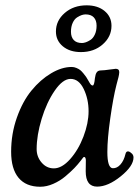

<svg xmlns="http://www.w3.org/2000/svg" viewBox="-20 -692 523 724"><path d="M306.6 -671.9Q348.6 -671.9 374.5 -650.4Q400.4 -628.9 400.4 -594.7Q400.4 -553.7 367.4 -524.7Q334.5 -495.6 285.2 -495.6Q243.2 -495.6 217 -517.3Q190.9 -539.1 190.9 -573.2Q190.9 -614.3 224.1 -643.1Q257.3 -671.9 306.6 -671.9ZM247.6 -572.3Q247.6 -552.2 258.1 -541Q268.6 -529.8 289.1 -529.8Q295.4 -529.8 303.5 -532.5Q311.5 -535.2 321.3 -541.5Q331.1 -547.9 337.6 -561.8Q344.2 -575.7 344.2 -595.2Q344.2 -615.2 333.7 -626.5Q323.2 -637.7 302.7 -637.7Q296.4 -637.7 288.6 -635.3Q280.8 -632.8 270.8 -626.5Q260.7 -620.1 254.2 -606Q247.6 -591.8 247.6 -572.3ZM483.4 -98.1Q483.4 -65.9 435.3 -27.1Q387.2 11.7 346.2 11.7Q303.2 11.7 303.2 -45.9Q303.2 -53.7 303.5 -69.3Q303.7 -85 303.7 -88.9Q302.7 -100.1 297.4 -100.1Q295.4 -100.1 293.7 -98.1Q292 -96.2 289.3 -92.5Q286.6 -88.9 284.7 -86.4Q273.9 -72.3 260.5 -58.3Q247.1 -44.4 226.6 -27.1Q206.1 -9.8 180.9 1.2Q155.8 12.2 131.8 12.2Q78.1 12.2 50 -21.5Q22 -55.2 22 -119.6Q22 -187.5 43.7 -248.8Q65.4 -310.1 98.9 -350.8Q132.3 -391.6 172.6 -415.5Q212.9 -439.5 250.5 -439.5Q259.3 -439.5 268.1 -435.8Q276.9 -432.1 282.5 -427.7Q288.1 -423.3 294.9 -414.8Q301.8 -406.2 304.7 -402.1Q307.6 -397.9 312.7 -388.7Q317.9 -379.4 318.4 -378.9Q323.7 -369.6 329.6 -369.6Q335.4 -369.6 337.9 -397Q339.8 -412.1 344.5 -418.9Q349.1 -425.8 358.4 -426.3Q374.5 -426.8 393.3 -429.7Q412.1 -432.6 416.5 -432.6Q429.7 -432.6 429.7 -419.9Q429.7 -415.5 428.7 -410.4Q427.7 -405.3 426.8 -401.1Q425.8 -397 423.3 -387.9Q420.9 -378.9 418.9 -371.1Q406.7 -323.2 395.8 -245.8Q384.8 -168.5 384.8 -119.1Q384.8 -58.6 405.3 -57.6Q421.4 -57.1 434.3 -71.8Q447.3 -86.4 453.1 -111.3Q455.6 -122.1 463.9 -121.1Q470.2 -120.1 478 -112.3Q483.4 -106.4 483.4 -98.1ZM246.1 -394.5Q216.8 -394.5 186.3 -350.1Q155.8 -305.7 137 -243.7Q118.2 -181.6 118.2 -129.9Q118.2 -100.6 137 -78.9Q155.8 -57.1 183.1 -57.1Q213.4 -57.1 244.4 -91.8Q275.4 -126.5 294.7 -177Q314 -227.5 314 -272.5Q314 -318.4 295.7 -356.4Q277.3 -394.5 246.1 -394.5Z"/></svg>

Font: Cooper* Medium
Style: Italic
Weight: 500
Italic angle: -7°
Designer: Owen Earl
Foundry: indestructible type*
Version: Version 0.001